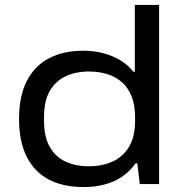

<svg xmlns="http://www.w3.org/2000/svg" viewBox="-20 -744 740 776"><path d="M318 12Q235 12 177 -18.5Q119 -49 88 -110.5Q57 -172 57 -263Q57 -355 88 -416Q119 -477 177 -508Q235 -539 317 -539Q360 -539 397.5 -529Q435 -519 466 -500.5Q497 -482 519 -454H525V-724H623V0H545L535 -84H528Q492 -34 439 -11Q386 12 318 12ZM338 -72Q394 -72 436 -91.5Q478 -111 502 -151.5Q526 -192 526 -256V-270Q526 -318 512.5 -353Q499 -388 474 -410.5Q449 -433 415 -444Q381 -455 339 -455Q286 -455 245 -435.5Q204 -416 181 -376Q158 -336 158 -272V-255Q158 -191 181 -150.5Q204 -110 244.5 -91Q285 -72 338 -72Z"/></svg>

Font: Archivo Expanded
Style: Regular
Weight: 400
Width: 7
Designer: Hector Gatti
Foundry: Omnibus-Type
Version: Version 2.001